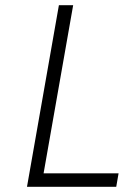

<svg xmlns="http://www.w3.org/2000/svg" viewBox="-20 -720 482 740"><path d="M207 -700H262L148 -52H437L428 0H84Z"/></svg>

Font: Renner* Light
Style: Light Italic
Weight: 300
Italic angle: -10°
Version: Version 003.000 ; ttfautohint (v0.97) -l 8 -r 50 -G 200 -x 1